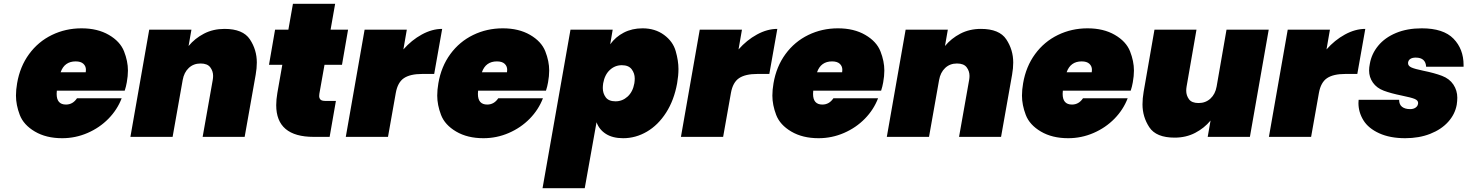

<svg xmlns="http://www.w3.org/2000/svg" viewBox="-20 -720 7719 1010"><path d="M647 -287Q643 -264 636 -243H279Q278 -234 278 -226Q278 -170 327 -170Q363 -170 385 -203H620Q597 -143 550.5 -95.5Q504 -48 440.5 -20.5Q377 7 307 7Q223 7 163.5 -28Q104 -63 84 -115.5Q64 -168 64 -217Q64 -248 70 -282Q85 -370 133 -435.5Q181 -501 253 -536Q325 -571 409 -571Q493 -571 552.5 -536.5Q612 -502 632.5 -450Q653 -398 653 -349Q653 -320 647 -287ZM431 -340Q432 -347 432 -353Q432 -372 418.5 -384.5Q405 -397 378 -397Q319 -397 299 -340Z M1161 -568Q1258 -568 1294.5 -513Q1331 -458 1331 -391Q1331 -361 1325 -327L1267 0H1046L1099 -299Q1101 -310 1101 -321Q1101 -346 1086 -366Q1071 -386 1035 -386Q998 -386 973 -362.5Q948 -339 941 -299L888 0H666L765 -564H987L972 -478Q1005 -518 1053 -543Q1101 -568 1161 -568Z M1747 -189 1714 0H1630Q1433 0 1433 -167Q1433 -196 1439 -231L1465 -379H1395L1427 -564H1497L1521 -700H1743L1719 -564H1811L1779 -379H1687L1660 -227Q1659 -220 1659 -215Q1659 -204 1665.5 -196.5Q1672 -189 1694 -189Z M2102 -460Q2145 -509 2199 -538.5Q2253 -568 2306 -568L2264 -331H2201Q2138 -331 2105 -309Q2072 -287 2062 -231L2021 0H1799L1898 -564H2120Z M2863 -287Q2859 -264 2852 -243H2495Q2494 -234 2494 -226Q2494 -170 2543 -170Q2579 -170 2601 -203H2836Q2813 -143 2766.5 -95.5Q2720 -48 2656.5 -20.5Q2593 7 2523 7Q2439 7 2379.5 -28Q2320 -63 2300 -115.5Q2280 -168 2280 -217Q2280 -248 2286 -282Q2301 -370 2349 -435.5Q2397 -501 2469 -536Q2541 -571 2625 -571Q2709 -571 2768.5 -536.5Q2828 -502 2848.5 -450Q2869 -398 2869 -349Q2869 -320 2863 -287ZM2647 -340Q2648 -347 2648 -353Q2648 -372 2634.5 -384.5Q2621 -397 2594 -397Q2535 -397 2515 -340Z M3190 -487Q3218 -526 3261.5 -548.5Q3305 -571 3360 -571Q3426 -571 3473 -536.5Q3520 -502 3534.5 -451Q3549 -400 3549 -357Q3549 -322 3542 -282Q3526 -193 3484 -127.5Q3442 -62 3383 -27.5Q3324 7 3258 7Q3203 7 3167.5 -15.5Q3132 -38 3118 -77L3056 270H2834L2981 -564H3203ZM3317 -282Q3319 -295 3319 -307Q3319 -334 3303 -355.5Q3287 -377 3251 -377Q3215 -377 3188 -352Q3161 -327 3153 -282Q3151 -268 3151 -257Q3151 -229 3166.5 -208Q3182 -187 3218 -187Q3254 -187 3281.5 -212Q3309 -237 3317 -282Z M3865 -460Q3908 -509 3962 -538.5Q4016 -568 4069 -568L4027 -331H3964Q3901 -331 3868 -309Q3835 -287 3825 -231L3784 0H3562L3661 -564H3883Z M4626 -287Q4622 -264 4615 -243H4258Q4257 -234 4257 -226Q4257 -170 4306 -170Q4342 -170 4364 -203H4599Q4576 -143 4529.5 -95.5Q4483 -48 4419.5 -20.5Q4356 7 4286 7Q4202 7 4142.5 -28Q4083 -63 4063 -115.5Q4043 -168 4043 -217Q4043 -248 4049 -282Q4064 -370 4112 -435.5Q4160 -501 4232 -536Q4304 -571 4388 -571Q4472 -571 4531.5 -536.5Q4591 -502 4611.5 -450Q4632 -398 4632 -349Q4632 -320 4626 -287ZM4410 -340Q4411 -347 4411 -353Q4411 -372 4397.5 -384.5Q4384 -397 4357 -397Q4298 -397 4278 -340Z M5140 -568Q5237 -568 5273.5 -513Q5310 -458 5310 -391Q5310 -361 5304 -327L5246 0H5025L5078 -299Q5080 -310 5080 -321Q5080 -346 5065 -366Q5050 -386 5014 -386Q4977 -386 4952 -362.5Q4927 -339 4920 -299L4867 0H4645L4744 -564H4966L4951 -478Q4984 -518 5032 -543Q5080 -568 5140 -568Z M5939 -287Q5935 -264 5928 -243H5571Q5570 -234 5570 -226Q5570 -170 5619 -170Q5655 -170 5677 -203H5912Q5889 -143 5842.5 -95.5Q5796 -48 5732.5 -20.5Q5669 7 5599 7Q5515 7 5455.5 -28Q5396 -63 5376 -115.5Q5356 -168 5356 -217Q5356 -248 5362 -282Q5377 -370 5425 -435.5Q5473 -501 5545 -536Q5617 -571 5701 -571Q5785 -571 5844.5 -536.5Q5904 -502 5924.5 -450Q5945 -398 5945 -349Q5945 -320 5939 -287ZM5723 -340Q5724 -347 5724 -353Q5724 -372 5710.5 -384.5Q5697 -397 5670 -397Q5611 -397 5591 -340Z M6654 -564 6555 0H6333L6348 -86Q6315 -46 6267 -21Q6219 4 6159 4Q6062 4 6026 -50.5Q5990 -105 5990 -171Q5990 -202 5996 -237L6053 -564H6274L6222 -265Q6220 -253 6220 -243Q6220 -218 6234.5 -198Q6249 -178 6285 -178Q6322 -178 6347.5 -201.5Q6373 -225 6380 -265L6432 -564Z M6958 -460Q7001 -509 7055 -538.5Q7109 -568 7162 -568L7120 -331H7057Q6994 -331 6961 -309Q6928 -287 6918 -231L6877 0H6655L6754 -564H6976Z M7372 7Q7292 7 7235 -19Q7178 -45 7152 -87.5Q7126 -130 7126 -178Q7126 -186 7127 -195H7340Q7340 -170 7355.5 -158Q7371 -146 7398 -146Q7415 -146 7426 -153.5Q7437 -161 7439 -172Q7440 -175 7440 -178Q7440 -192 7422 -199.5Q7404 -207 7355 -217Q7296 -229 7259 -243Q7222 -257 7202 -285.5Q7182 -314 7182 -349Q7182 -366 7186 -385Q7195 -437 7230 -479.5Q7265 -522 7323.5 -546.5Q7382 -571 7459 -571Q7573 -571 7626 -516.5Q7679 -462 7679 -378Q7679 -374 7679 -369H7482Q7481 -392 7467.5 -404.5Q7454 -417 7427 -417Q7410 -417 7399.5 -410.5Q7389 -404 7387 -391Q7387 -389 7387 -387Q7387 -373 7405 -365Q7423 -357 7467 -348Q7526 -336 7565.5 -321Q7605 -306 7625.5 -275Q7646 -244 7646 -206Q7646 -189 7643 -169Q7634 -119 7598 -79Q7562 -39 7503.5 -16Q7445 7 7372 7Z"/></svg>

Font: Fz Poppins Black
Style: Italic
Weight: 900
Italic angle: -10°
Designer: Ninad Kale (Devanagari), Jonny Pinhorn (Latin)
Foundry: Indian Type Foundry
Version: Vit hóa bi Vntype.Com & FontZin.Com